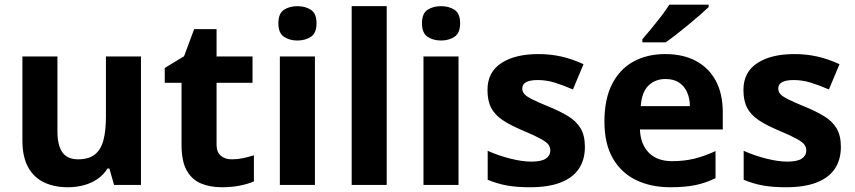

<svg xmlns="http://www.w3.org/2000/svg" viewBox="-20 -786 3632 816"><path d="M579.1 -545.9V0H464.8L444.8 -69.8H437Q419.4 -42 393.1 -24.4Q366.7 -6.8 335 1.5Q303.2 9.8 269 9.8Q210.4 9.8 167 -11Q123.5 -31.7 99.4 -75.7Q75.2 -119.6 75.2 -189.9V-545.9H224.1V-227.1Q224.1 -168.5 245.1 -138.7Q266.1 -108.9 312 -108.9Q357.4 -108.9 383.3 -129.6Q409.2 -150.4 419.7 -190.7Q430.2 -231 430.2 -289.1V-545.9Z M965.3 -108.9Q989.7 -108.9 1012.9 -113.8Q1036.1 -118.7 1059.1 -126V-15.1Q1035.2 -4.4 999.8 2.7Q964.4 9.8 922.4 9.8Q873.5 9.8 834.7 -6.1Q795.9 -22 773.7 -61.3Q751.5 -100.6 751.5 -170.9V-434.1H680.2V-497.1L762.2 -546.9L805.2 -662.1H900.4V-545.9H1053.2V-434.1H900.4V-170.9Q900.4 -139.6 918.2 -124.3Q936 -108.9 965.3 -108.9Z M1318.4 -545.9V0H1169.4V-545.9ZM1244.1 -759.8Q1277.3 -759.8 1301.3 -744.4Q1325.2 -729 1325.2 -687Q1325.2 -645.5 1301.3 -629.6Q1277.3 -613.8 1244.1 -613.8Q1210.4 -613.8 1186.8 -629.6Q1163.1 -645.5 1163.1 -687Q1163.1 -729 1186.8 -744.4Q1210.4 -759.8 1244.1 -759.8Z M1623.5 0H1474.6V-759.8H1623.5Z M1928.7 -545.9V0H1779.8V-545.9ZM1854.5 -759.8Q1887.7 -759.8 1911.6 -744.4Q1935.5 -729 1935.5 -687Q1935.5 -645.5 1911.6 -629.6Q1887.7 -613.8 1854.5 -613.8Q1820.8 -613.8 1797.1 -629.6Q1773.4 -645.5 1773.4 -687Q1773.4 -729 1797.1 -744.4Q1820.8 -759.8 1854.5 -759.8Z M2465.8 -162.1Q2465.8 -106.4 2439.7 -68.1Q2413.6 -29.8 2361.8 -10Q2310.1 9.8 2232.9 9.8Q2175.8 9.8 2135 2.4Q2094.2 -4.9 2052.7 -22V-145Q2097.2 -125 2148.2 -112.1Q2199.2 -99.1 2237.8 -99.1Q2281.2 -99.1 2300 -112.1Q2318.8 -125 2318.8 -146Q2318.8 -159.7 2311.3 -170.7Q2303.7 -181.6 2278.8 -195.6Q2253.9 -209.5 2200.7 -231.9Q2149.4 -253.4 2116.5 -275.4Q2083.5 -297.4 2067.6 -327.4Q2051.8 -357.4 2051.8 -403.8Q2051.8 -479.5 2110.6 -517.8Q2169.4 -556.2 2268.1 -556.2Q2318.8 -556.2 2365 -545.9Q2411.1 -535.6 2460 -513.2L2415 -405.8Q2374.5 -423.3 2338.6 -434.6Q2302.7 -445.8 2265.6 -445.8Q2232.9 -445.8 2216.3 -437Q2199.7 -428.2 2199.7 -410.2Q2199.7 -397 2208.3 -386.7Q2216.8 -376.5 2241.5 -364Q2266.1 -351.6 2314 -332Q2360.4 -313 2394.5 -292.2Q2428.7 -271.5 2447.3 -241Q2465.8 -210.4 2465.8 -162.1Z M2807.1 -556.2Q2882.8 -556.2 2937.5 -527.1Q2992.2 -498 3022 -442.9Q3051.8 -387.7 3051.8 -308.1V-235.8H2699.7Q2702.1 -172.9 2737.5 -137Q2772.9 -101.1 2835.9 -101.1Q2888.2 -101.1 2931.6 -111.8Q2975.1 -122.6 3021 -144V-28.8Q2980.5 -8.8 2936.3 0.5Q2892.1 9.8 2829.1 9.8Q2747.1 9.8 2683.8 -20.5Q2620.6 -50.8 2584.7 -112.8Q2548.8 -174.8 2548.8 -269Q2548.8 -364.7 2581.3 -428.5Q2613.8 -492.2 2671.9 -524.2Q2730 -556.2 2807.1 -556.2ZM2808.1 -450.2Q2764.6 -450.2 2736.1 -422.4Q2707.5 -394.5 2703.1 -335H2912.1Q2911.6 -368.2 2900.1 -394Q2888.7 -419.9 2866 -435.1Q2843.3 -450.2 2808.1 -450.2ZM2991.7 -766.1V-755.9Q2977.5 -742.2 2954.6 -722.2Q2931.6 -702.1 2905.3 -680.4Q2878.9 -658.7 2853.5 -638.9Q2828.1 -619.1 2809.1 -606H2710V-619.1Q2726.1 -637.7 2747.3 -663.3Q2768.6 -689 2789.6 -716.3Q2810.5 -743.7 2824.7 -766.1Z M3553.7 -162.1Q3553.7 -106.4 3527.6 -68.1Q3501.5 -29.8 3449.7 -10Q3397.9 9.8 3320.8 9.8Q3263.7 9.8 3222.9 2.4Q3182.1 -4.9 3140.6 -22V-145Q3185.1 -125 3236.1 -112.1Q3287.1 -99.1 3325.7 -99.1Q3369.1 -99.1 3387.9 -112.1Q3406.7 -125 3406.7 -146Q3406.7 -159.7 3399.2 -170.7Q3391.6 -181.6 3366.7 -195.6Q3341.8 -209.5 3288.6 -231.9Q3237.3 -253.4 3204.3 -275.4Q3171.4 -297.4 3155.5 -327.4Q3139.6 -357.4 3139.6 -403.8Q3139.6 -479.5 3198.5 -517.8Q3257.3 -556.2 3356 -556.2Q3406.7 -556.2 3452.9 -545.9Q3499 -535.6 3547.9 -513.2L3502.9 -405.8Q3462.4 -423.3 3426.5 -434.6Q3390.6 -445.8 3353.5 -445.8Q3320.8 -445.8 3304.2 -437Q3287.6 -428.2 3287.6 -410.2Q3287.6 -397 3296.1 -386.7Q3304.7 -376.5 3329.3 -364Q3354 -351.6 3401.9 -332Q3448.2 -313 3482.4 -292.2Q3516.6 -271.5 3535.2 -241Q3553.7 -210.4 3553.7 -162.1Z"/></svg>

Font: Wonky
Style: Regular
Weight: 400
Designer: Monotype Design Team
Foundry: Monotype Imaging Inc.
Version: Version 3.000